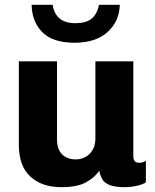

<svg xmlns="http://www.w3.org/2000/svg" viewBox="-20 -765 640 795"><path d="M234 10Q153 10 105.5 -34Q58 -78 58 -166V-511H216V-190Q216 -146 237.5 -125.5Q259 -105 293 -105Q328 -105 351.5 -128.5Q375 -152 375 -193V-511H532V-119Q532 -91 555 -91Q562 -91 569 -92.5Q576 -94 584 -99V-10Q571 -1 545.5 4.5Q520 10 497 10Q455 10 433.5 1Q412 -8 403.5 -23Q395 -38 391 -58Q372 -30 336 -10Q300 10 234 10ZM289 -588Q198 -588 155 -632Q112 -676 111 -745H198Q210 -669 292 -669Q336 -669 359 -687.5Q382 -706 390 -745H476Q474 -676 425 -632Q376 -588 289 -588Z"/></svg>

Font: Chivo Mono
Style: Bold
Weight: 700
Monospace: yes
Designer: Hector Gatti
Foundry: Omnibus-Type
Version: Version 1.008; ttfautohint (v1.8.4.7-5d5b)